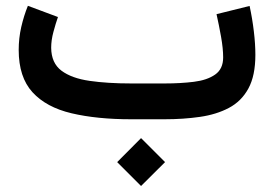

<svg xmlns="http://www.w3.org/2000/svg" viewBox="-20 -405 930 652"><path d="M459 64 540.5 145.5 459 226.6 377.9 145.5ZM538.6 0H425.3Q309.1 0 223.1 -20.3Q137.2 -40.5 90.3 -91.8Q43.5 -143.1 43.5 -235.4Q43.5 -275.4 52.2 -313.5Q61 -351.6 74.7 -385.3L176.8 -347.2Q168.9 -324.7 161.4 -296.6Q153.8 -268.6 153.8 -242.7Q154.3 -190.9 188.7 -165Q223.1 -139.2 284.2 -130.4Q345.2 -121.6 425.3 -121.6H539.6Q593.3 -121.6 638.4 -127.2Q683.6 -132.8 710.7 -151.9Q737.8 -170.9 737.8 -210Q737.8 -240.2 730.7 -280Q723.6 -319.8 715.3 -356.9L827.6 -384.8Q836.9 -341.8 842 -298.6Q847.2 -255.4 847.2 -218.8Q847.2 -147.9 823.5 -104.5Q799.8 -61 757.3 -38.6Q714.8 -16.1 658.9 -8.1Q603 0 538.6 0Z"/></svg>

Font: Vazirmatn UI NL SemiBold
Style: Regular
Weight: 600
Designer: Saber Rastikerdar
Foundry: Saber Rastikerdar
Version: Version 33.003